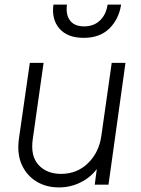

<svg xmlns="http://www.w3.org/2000/svg" viewBox="-20 -805 613 837"><path d="M237 12Q181 12 138.5 -14Q96 -40 74.5 -88Q53 -136 63 -204L110 -531H170L123 -200Q112 -125 148 -86Q184 -47 246 -47Q316 -47 364 -94Q412 -141 422 -214L467 -531H527L453 0H393L402 -68Q374 -31 330.5 -9.5Q287 12 237 12ZM345 -640Q274 -640 239 -680.5Q204 -721 213 -785H272Q266 -742 285 -716Q304 -690 347 -690Q389 -690 416 -716Q443 -742 449 -785H508Q498 -721 456.5 -680.5Q415 -640 345 -640Z"/></svg>

Font: Plus Jakarta Sans Light
Style: Italic
Weight: 300
Italic angle: -8°
Designer: Gumpita Rahayu
Foundry: Tokotype
Version: Version 2.071; ttfautohint (v1.8.4.7-5d5b);gftools[0.9.29]